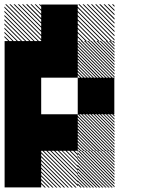

<svg xmlns="http://www.w3.org/2000/svg" viewBox="-21 -854 708 875"><path d="M500.8 -155.8 489.2 -167.5H495L500.8 -161.7ZM500.8 -141.7 475 -167.5H480.8L500.8 -147.5ZM500.8 -127.5 460.8 -167.5H466.7L500.8 -133.3ZM500.8 -113.3 446.7 -167.5H452.5L500.8 -119.2ZM500.8 -99.2 432.5 -167.5H438.3L500.8 -105ZM500.8 -85 418.3 -167.5H424.2L500.8 -90.8ZM500.8 -70.8 404.2 -167.5H410L500.8 -76.7ZM500.8 -56.7 390 -167.5H395.8L500.8 -62.5ZM500.8 -42.5 375.8 -167.5H381.7L500.8 -48.3ZM500.8 -28.3 361.7 -167.5H367.5L500.8 -34.2ZM500.8 -14.2 347.5 -167.5H353.3L500.8 -20ZM500.8 0 333.3 -167.5H339.2L500.8 -5.8ZM487.5 0.8 332.5 -154.2V-160L493.3 0.8ZM473.3 0.8 332.5 -140V-145.8L479.2 0.8ZM459.2 0.8 332.5 -125.8V-131.7L465 0.8ZM445 0.8 332.5 -111.7V-117.5L450.8 0.8ZM430 0.8 332.5 -96.7V-103.3L436.7 0.8ZM416.7 0.8 332.5 -83.3V-89.2L422.5 0.8ZM402.5 0.8 332.5 -69.2V-75L408.3 0.8ZM388.3 0.8 332.5 -55V-60.8L394.2 0.8ZM374.2 0.8 332.5 -40.8V-46.7L380 0.8ZM360 0.8 332.5 -26.7V-32.5L365.8 0.8ZM345.8 0.8 332.5 -12.5V-18.3L351.7 0.8ZM334.2 -162.5 329.2 -167.5H334.2ZM334.2 -145 311.7 -167.5H317.5L334.2 -150.8ZM334.2 -127.5 294.2 -167.5H300L334.2 -133.3ZM334.2 -110 276.7 -167.5H282.5L334.2 -115.8ZM334.2 -92.5 259.2 -167.5H264.2L334.2 -97.5ZM334.2 -75 241.7 -167.5H247.5L334.2 -80.8ZM334.2 -57.5 224.2 -167.5H230L334.2 -63.3ZM334.2 -40 206.7 -167.5H212.5L334.2 -45.8ZM334.2 -22.5 189.2 -167.5H195L334.2 -28.3ZM334.2 -5 171.7 -167.5H177.5L334.2 -10.8ZM322.5 0.8 165.8 -155.8V-161.7L328.3 0.8ZM305 0.8 165.8 -138.3V-144.2L310.8 0.8ZM287.5 0.8 165.8 -120.8V-126.7L293.3 0.8ZM270 0.8 165.8 -103.3V-109.2L275.8 0.8ZM252.5 0.8 165.8 -85.8V-91.7L258.3 0.8ZM235 0.8 165.8 -68.3V-74.2L240.8 0.8ZM217.5 0.8 165.8 -50.8V-56.7L223.3 0.8ZM200 0.8 165.8 -33.3V-39.2L205.8 0.8ZM182.5 0.8 165.8 -15.8V-21.7L188.3 0.8ZM334.2 -167.5H335L334.2 -168.3ZM500.8 -322.5 489.2 -334.2H495L500.8 -328.3ZM500.8 -308.3 475 -334.2H480.8L500.8 -314.2ZM500.8 -294.2 460.8 -334.2H466.7L500.8 -300ZM500.8 -280 446.7 -334.2H452.5L500.8 -285.8ZM500.8 -265.8 432.5 -334.2H438.3L500.8 -271.7ZM500.8 -251.7 418.3 -334.2H424.2L500.8 -257.5ZM500.8 -237.5 404.2 -334.2H410L500.8 -243.3ZM500.8 -223.3 390 -334.2H395.8L500.8 -229.2ZM500.8 -209.2 375.8 -334.2H381.7L500.8 -215ZM500.8 -195 361.7 -334.2H367.5L500.8 -200.8ZM500.8 -180.8 347.5 -334.2H353.3L500.8 -186.7ZM500.8 -166.7 333.3 -334.2H339.2L500.8 -172.5ZM487.5 -165.8 332.5 -320.8V-326.7L493.3 -165.8ZM473.3 -165.8 332.5 -306.7V-312.5L479.2 -165.8ZM459.2 -165.8 332.5 -292.5V-298.3L465 -165.8ZM445 -165.8 332.5 -278.3V-284.2L450.8 -165.8ZM430 -165.8 332.5 -263.3V-270L436.7 -165.8ZM416.7 -165.8 332.5 -250V-255.8L422.5 -165.8ZM402.5 -165.8 332.5 -235.8V-241.7L408.3 -165.8ZM388.3 -165.8 332.5 -221.7V-227.5L394.2 -165.8ZM374.2 -165.8 332.5 -207.5V-213.3L380 -165.8ZM360 -165.8 332.5 -193.3V-199.2L365.8 -165.8ZM345.8 -165.8 332.5 -179.2V-185L351.7 -165.8ZM500.8 -655.8 489.2 -667.5H495L500.8 -661.7ZM500.8 -641.7 475 -667.5H480.8L500.8 -647.5ZM500.8 -627.5 460.8 -667.5H466.7L500.8 -633.3ZM500.8 -613.3 446.7 -667.5H452.5L500.8 -619.2ZM500.8 -599.2 432.5 -667.5H438.3L500.8 -605ZM500.8 -585 418.3 -667.5H424.2L500.8 -590.8ZM500.8 -570.8 404.2 -667.5H410L500.8 -576.7ZM500.8 -556.7 390 -667.5H395.8L500.8 -562.5ZM500.8 -542.5 375.8 -667.5H381.7L500.8 -548.3ZM500.8 -528.3 361.7 -667.5H367.5L500.8 -534.2ZM500.8 -514.2 347.5 -667.5H353.3L500.8 -520ZM500.8 -500 333.3 -667.5H339.2L500.8 -505.8ZM487.5 -499.2 332.5 -654.2V-660L493.3 -499.2ZM473.3 -499.2 332.5 -640V-645.8L479.2 -499.2ZM459.2 -499.2 332.5 -625.8V-631.7L465 -499.2ZM445 -499.2 332.5 -611.7V-617.5L450.8 -499.2ZM430 -499.2 332.5 -596.7V-603.3L436.7 -499.2ZM416.7 -499.2 332.5 -583.3V-589.2L422.5 -499.2ZM402.5 -499.2 332.5 -569.2V-575L408.3 -499.2ZM388.3 -499.2 332.5 -555V-560.8L394.2 -499.2ZM374.2 -499.2 332.5 -540.8V-546.7L380 -499.2ZM360 -499.2 332.5 -526.7V-532.5L365.8 -499.2ZM345.8 -499.2 332.5 -512.5V-518.3L351.7 -499.2ZM500.8 -822.5 489.2 -834.2H495L500.8 -828.3ZM500.8 -803.3 470 -834.2H475.8L500.8 -809.2ZM500.8 -784.2 450.8 -834.2H456.7L500.8 -790ZM500.8 -764.2 430.8 -834.2H437.5L500.8 -770.8ZM500.8 -745.8 412.5 -834.2H418.3L500.8 -751.7ZM500.8 -726.7 393.3 -834.2H399.2L500.8 -732.5ZM500.8 -707.5 374.2 -834.2H380L500.8 -713.3ZM500.8 -688.3 355 -834.2H360.8L500.8 -694.2ZM500.8 -669.2 335.8 -834.2H341.7L500.8 -675ZM485 -665.8 332.5 -818.3V-824.2L490.8 -665.8ZM465.8 -665.8 332.5 -799.2V-805L471.7 -665.8ZM446.7 -665.8 332.5 -780V-785.8L452.5 -665.8ZM427.5 -665.8 332.5 -760.8V-766.7L433.3 -665.8ZM408.3 -665.8 332.5 -741.7V-747.5L414.2 -665.8ZM389.2 -665.8 332.5 -722.5V-728.3L395 -665.8ZM370 -665.8 332.5 -703.3V-709.2L375.8 -665.8ZM350.8 -665.8 332.5 -684.2V-690L356.7 -665.8ZM167.5 -822.5 155.8 -834.2H161.7L167.5 -828.3ZM167.5 -803.3 136.7 -834.2H142.5L167.5 -809.2ZM167.5 -784.2 117.5 -834.2H123.3L167.5 -790ZM167.5 -764.2 97.5 -834.2H104.2L167.5 -770.8ZM167.5 -745.8 79.2 -834.2H85L167.5 -751.7ZM167.5 -726.7 60 -834.2H65.8L167.5 -732.5ZM167.5 -707.5 40.8 -834.2H46.7L167.5 -713.3ZM167.5 -688.3 21.7 -834.2H27.5L167.5 -694.2ZM167.5 -669.2 2.5 -834.2H8.3L167.5 -675ZM151.7 -665.8 -0.8 -818.3V-824.2L157.5 -665.8ZM132.5 -665.8 -0.8 -799.2V-805L138.3 -665.8ZM113.3 -665.8 -0.8 -780V-785.8L119.2 -665.8ZM94.2 -665.8 -0.8 -760.8V-766.7L100 -665.8ZM75 -665.8 -0.8 -741.7V-747.5L80.8 -665.8ZM55.8 -665.8 -0.8 -722.5V-728.3L61.7 -665.8ZM36.7 -665.8 -0.8 -703.3V-709.2L42.5 -665.8ZM17.5 -665.8 -0.8 -684.2V-690L23.3 -665.8ZM0 -166.7H166.7V0H0ZM166.7 -333.3H333.3V-166.7H166.7ZM0 -333.3H333.3V-166.7H0ZM0 -333.3H166.7V0H0ZM333.3 -500H500V-333.3H333.3ZM0 -500H166.7V-166.7H0ZM166.7 -666.7H333.3V-500H166.7ZM0 -666.7H333.3V-500H0ZM0 -666.7H166.7V-333.3H0ZM166.7 -833.3H333.3V-500H166.7Z"/></svg>

Font: 0xA000-Pixelated
Style: Pixelated
Weight: 400
Version: Version 0.1